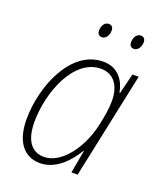

<svg xmlns="http://www.w3.org/2000/svg" viewBox="-135 -802 760 900"><g transform="rotate(20 245.5 -352.0)"><path d="M402 -644C423 -644 435 -668 435 -689C435 -704 427 -714 412 -714C389 -714 379 -689 379 -669C379 -653 387 -644 402 -644ZM242 -644C264 -644 275 -668 275 -689C275 -704 268 -714 252 -714C229 -714 219 -689 219 -669C219 -653 228 -644 242 -644ZM171 10C248 10 308 -54 344 -115H346L325 0H356L468 -529H437L412 -428H409C399 -483 365 -539 289 -539C128 -539 42 -327 42 -163C42 -55 88 10 171 10ZM179 -24C115 -24 81 -73 81 -164C81 -314 157 -504 290 -504C352 -504 389 -457 389 -379C389 -343 382 -300 371 -251C343 -127 262 -24 179 -24Z"/></g></svg>

Font: Noto Sans SemiCondensed ExtraLight
Style: Italic
Weight: 200
Width: 4
Italic angle: -12°
Designer: Monotype Design Team
Foundry: Monotype Imaging Inc.
Version: Version 2.013